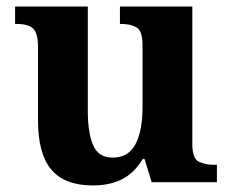

<svg xmlns="http://www.w3.org/2000/svg" viewBox="-20 -556 707 586"><path d="M264 10Q177 10 136.5 -38.5Q96 -87 96 -188V-412Q96 -455 81 -469Q66 -483 29 -483H26V-536H248V-216Q248 -152 264 -113.5Q280 -75 324 -75Q372 -75 393.5 -116Q415 -157 415 -227V-419Q415 -462 396.5 -472.5Q378 -483 349 -483H346V-536H567V-116Q567 -73 586 -63Q605 -53 634 -53H642V0H443L421 -71H416Q390 -28 352.5 -9Q315 10 264 10Z"/></svg>

Font: Noto Serif Myanmar
Style: Bold
Weight: 700
Designer: Ben Mitchell and the Monotype Design Team
Foundry: Monotype Imaging Inc.
Version: Version 2.106; ttfautohint (v1.8.4.7-5d5b)